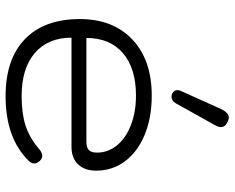

<svg xmlns="http://www.w3.org/2000/svg" viewBox="-94 -714 819 670"><g transform="rotate(90 315.0 -379.5)"><path d="M47 -249Q47 -365 118.5 -432.5Q190 -500 314 -500Q391 -500 450.5 -475.5Q510 -451 543 -407Q576 -363 576 -306Q576 -266 554 -243Q532 -220 493 -220H112Q112 -138 165.5 -92Q219 -46 316 -46Q376 -46 418 -59.5Q460 -73 497 -104Q512 -118 524 -118Q532 -118 539 -112Q551 -102 551 -90Q551 -80 542 -71Q463 10 316 10Q187 10 117 -57.5Q47 -125 47 -249ZM475 -272Q495 -272 504 -280.5Q513 -289 513 -309Q513 -348 487.5 -379Q462 -410 416.5 -427.5Q371 -445 314 -445Q219 -445 166 -399.5Q113 -354 113 -272ZM295 -590Q295 -596 298 -602L361 -742Q374 -769 391 -769Q397 -769 407 -764Q424 -756 424 -741Q424 -733 418 -722L341 -584Q332 -569 318 -569Q314 -569 308 -571Q295 -577 295 -590Z"/></g></svg>

Font: Kodchasan Light
Style: Regular
Weight: 300
Version: Version 1.000; ttfautohint (v1.6)